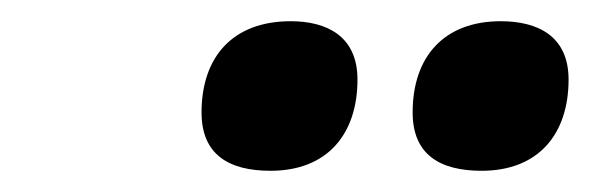

<svg xmlns="http://www.w3.org/2000/svg" viewBox="-20 -779 556 181"><path d="M434 -618C488 -618 516 -653 516 -704C516 -745 487 -759 452 -759C399 -759 369 -726 369 -673C369 -633 395 -618 434 -618ZM235 -618C289 -618 317 -653 317 -704C317 -745 288 -759 254 -759C200 -759 170 -726 170 -673C170 -633 196 -618 235 -618Z"/></svg>

Font: Noto Sans SemiCondensed ExtraBold
Style: Italic
Weight: 800
Width: 4
Italic angle: -12°
Designer: Monotype Design Team
Foundry: Monotype Imaging Inc.
Version: Version 2.013